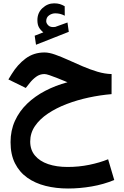

<svg xmlns="http://www.w3.org/2000/svg" viewBox="-20 -774 729 1132"><path d="M235.5 -583.2 184.5 -563.5 192.3 -510.1 385.6 -586.4 377.8 -641.4 308.4 -616.3Q307.2 -615.8 306.4 -615.5Q305.5 -615.2 304.5 -615.2Q278.5 -611.6 265.7 -623.5Q253 -635.4 252.5 -648.9Q252.5 -671.7 269.3 -683.5Q286.2 -695.4 305.8 -695.4Q320 -695.4 333.4 -692.3Q346.7 -689.2 361.9 -681.4L361.4 -737.3Q347 -745.6 333 -750Q318.9 -754.3 299 -754.3Q260.6 -754.3 230.5 -726.4Q200.5 -698.6 200.5 -655.3Q200.5 -628.8 209.7 -612.7Q218.9 -596.6 235.5 -583.2ZM638 -337.4Q598.3 -338.2 554.8 -351.1Q511.3 -364.1 467.3 -383Q423.2 -402 381.7 -420.8Q340.3 -439.6 304.8 -452.1Q269.3 -464.7 242.5 -464.7Q178.9 -464.7 131.1 -429.1Q83.3 -393.5 48.4 -336.5L29.5 -305.6L132 -255.4L155.5 -285Q171.3 -305.3 193.1 -321.4Q214.9 -337.4 242 -337.4Q251.8 -337.4 271.2 -330.9Q290.7 -324.4 318.1 -313.5Q345.5 -302.7 377.9 -289.1Q307.6 -270.2 246.7 -238.5Q185.7 -206.7 139.7 -162.4Q93.7 -118 68 -61.3Q42.2 -4.5 42.2 63.9Q42.2 137 68.4 188.9Q94.5 240.8 140.9 273.7Q187.4 306.6 248.9 322Q310.3 337.4 381.3 337.4Q450.2 337.4 520.5 325.3Q590.8 313.2 653.6 287.3L617.4 165Q567.8 185.1 506.1 197.8Q444.5 210.4 378.4 210.4Q313.4 210.4 263.7 193.5Q214 176.5 186.1 143Q158.1 109.6 158.1 60.5Q158.1 10.4 186.2 -30.8Q214.3 -72 263 -104.6Q311.7 -137.2 373.3 -160.7Q435 -184.3 503.2 -198.9Q571.4 -213.5 637.7 -219Z"/></svg>

Font: Vazirmatn NL
Style: Regular
Weight: 400
Designer: Saber Rastikerdar
Foundry: Saber Rastikerdar
Version: Version 33.003